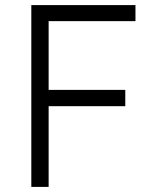

<svg xmlns="http://www.w3.org/2000/svg" viewBox="-20 -734 593 754"><path d="M103 0V-714H512V-651H171V-381H472V-317H171V0Z"/></svg>

Font: Josefin Sans
Style: Regular
Weight: 400
Designer: Santiago Orozco
Foundry: Typemade
Version: Version 1.0